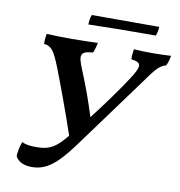

<svg xmlns="http://www.w3.org/2000/svg" viewBox="-89 -897 927 988"><g transform="rotate(10 374.5 -403.0)"><path d="M663 -815H311C304 -801 302 -775 302 -764C409 -767 527 -768 654 -768C660 -784 663 -801 663 -815ZM648 -676C617 -676 583 -677 555 -679C552 -661 550 -642 551 -626C611 -619 605 -596 566 -534C530 -477 449 -365 395 -296C367 -384 350 -433 309 -533C280 -604 284 -621 351 -626C357 -641 363 -660 367 -679C321 -677 271 -676 232 -676C193 -676 127 -677 99 -679C96 -662 94 -643 95 -626C134 -621 148 -604 182 -518C209 -449 260 -313 304 -183C253 -121 221 -96 149 -96C119 -96 94 -98 72 -109C64 -88 54 -49 57 -31C67 -12 92 9 141 9C208 9 262 -22 348 -139L619 -509C669 -577 692 -617 733 -626C741 -643 746 -660 749 -679C723 -677 680 -676 648 -676Z"/></g></svg>

Font: Vollkorn Semibold
Style: Italic
Weight: 600
Italic angle: -11°
Designer: Friedrich Althausen
Foundry: Friedrich Althausen
Version: Version 4.015;PS 004.015;hotconv 1.0.88;makeotf.lib2.5.64775